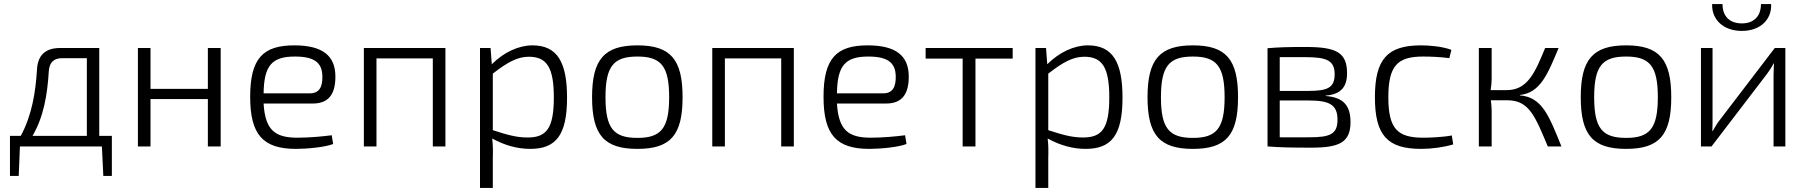

<svg xmlns="http://www.w3.org/2000/svg" viewBox="-20 -720 8883 944"><path d="M530 -52H468V-484H275C203 -484 166 -448 162 -380C155 -266 137 -153 82 -52H29V145H72L78 0H481L488 145H530ZM407 -434V-52H140C194 -145 213 -252 220 -371C223 -412 244 -434 285 -434Z M1065 -484H1002V-283H720V-484H658V0H720V-233H1002V0H1065Z M1518 -211C1597 -211 1630 -259 1629 -346C1628 -446 1566 -497 1427 -497C1273 -497 1210 -433 1210 -244C1210 -58 1273 12 1435 12C1490 12 1577 4 1618 -12L1611 -55C1565 -49 1500 -43 1443 -43C1333 -43 1284 -79 1276 -211ZM1276 -261C1278 -398 1317 -442 1430 -442C1524 -442 1564 -413 1565 -345C1566 -297 1553 -261 1503 -261Z M2170 -484H1769V0H1831V-433H2108V0H2170Z M2392 -484H2340V204H2403V57C2404 22 2404 -5 2400 -39C2462 -5 2524 12 2587 12C2713 12 2768 -55 2768 -240C2768 -414 2720 -497 2598 -497C2530 -497 2457 -463 2398 -404ZM2403 -358C2475 -414 2524 -441 2580 -441C2668 -441 2703 -389 2703 -241C2703 -89 2667 -44 2574 -44C2518 -44 2471 -58 2403 -80Z M3114 -497C2951 -497 2891 -428 2891 -242C2891 -56 2951 12 3114 12C3277 12 3336 -56 3336 -242C3336 -428 3277 -497 3114 -497ZM3114 -442C3230 -442 3270 -395 3270 -242C3270 -89 3230 -42 3114 -42C2997 -42 2957 -89 2957 -242C2957 -395 2997 -442 3114 -442Z M3883 -484H3482V0H3544V-433H3821V0H3883Z M4337 -211C4416 -211 4449 -259 4448 -346C4447 -446 4385 -497 4246 -497C4092 -497 4029 -433 4029 -244C4029 -58 4092 12 4254 12C4309 12 4396 4 4437 -12L4430 -55C4384 -49 4319 -43 4262 -43C4152 -43 4103 -79 4095 -211ZM4095 -261C4097 -398 4136 -442 4249 -442C4343 -442 4383 -413 4384 -345C4385 -297 4372 -261 4322 -261Z M4959 -432V-484H4531V-432H4713V0H4776V-432Z M5123 -484H5071V204H5134V57C5135 22 5135 -5 5131 -39C5193 -5 5255 12 5318 12C5444 12 5499 -55 5499 -240C5499 -414 5451 -497 5329 -497C5261 -497 5188 -463 5129 -404ZM5134 -358C5206 -414 5255 -441 5311 -441C5399 -441 5434 -389 5434 -241C5434 -89 5398 -44 5305 -44C5249 -44 5202 -58 5134 -80Z M5845 -497C5682 -497 5622 -428 5622 -242C5622 -56 5682 12 5845 12C6008 12 6067 -56 6067 -242C6067 -428 6008 -497 5845 -497ZM5845 -442C5961 -442 6001 -395 6001 -242C6001 -89 5961 -42 5845 -42C5728 -42 5688 -89 5688 -242C5688 -395 5728 -442 5845 -442Z M6498 -250C6572 -256 6603 -292 6603 -360C6603 -462 6550 -489 6401 -489C6315 -489 6271 -488 6212 -483V0C6279 5 6329 6 6428 6C6567 6 6620 -21 6620 -120C6620 -197 6589 -241 6498 -248ZM6272 -273V-439H6399C6504 -439 6542 -422 6542 -355C6542 -289 6508 -273 6413 -273ZM6272 -226H6413C6519 -226 6556 -204 6556 -131C6556 -61 6520 -45 6419 -45C6360 -44 6308 -45 6272 -45Z M7118 -54C7071 -45 7006 -43 6977 -43C6851 -43 6806 -87 6806 -242C6806 -397 6851 -442 6977 -442C7011 -442 7066 -440 7106 -434L7116 -475C7070 -492 7007 -497 6967 -497C6801 -497 6740 -429 6740 -242C6740 -55 6801 12 6967 12C7020 12 7078 4 7125 -10Z M7453 -253C7553 -264 7589 -354 7643 -484H7577C7528 -365 7491 -277 7389 -277H7309C7312 -296 7314 -314 7314 -334V-484H7251V0H7314V-176C7314 -192 7312 -210 7310 -227H7393C7499 -226 7528 -147 7590 0H7657C7595 -154 7561 -242 7453 -251Z M7975 -497C7812 -497 7752 -428 7752 -242C7752 -56 7812 12 7975 12C8138 12 8197 -56 8197 -242C8197 -428 8138 -497 7975 -497ZM7975 -442C8091 -442 8131 -395 8131 -242C8131 -89 8091 -42 7975 -42C7858 -42 7818 -89 7818 -242C7818 -395 7858 -442 7975 -442Z M8638 -700C8638 -639 8602 -605 8544 -605C8485 -605 8449 -639 8449 -700H8398C8395 -625 8452 -568 8544 -568C8636 -568 8692 -625 8688 -700ZM8758 0V-484H8706L8434 -128C8423 -114 8411 -94 8401 -76H8399C8400 -98 8400 -117 8400 -138V-484H8343V0H8395L8668 -357C8679 -372 8692 -391 8700 -408H8702C8701 -387 8700 -368 8700 -348V0Z"/></svg>

Font: SnT
Style: Regular
Weight: 300
Designer: Natanael Gama
Version: Version 1.001;PS 001.001;hotconv 1.0.70;makeotf.lib2.5.58329